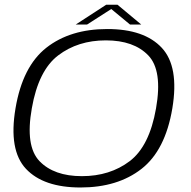

<svg xmlns="http://www.w3.org/2000/svg" viewBox="-20 -806 824 830"><path d="M328 4.5Q168 4.5 92.2 -76.2Q16.5 -157 47 -337.5Q77.5 -519 180.5 -599.8Q283.5 -680.5 443.8 -680.5Q604 -680.5 679.5 -599.2Q755 -518 725 -337.5Q694.5 -156 591.5 -75.8Q488.5 4.5 328 4.5ZM334 -44.5Q455 -44.5 540.5 -109.2Q626 -174 654.5 -337.5Q683.5 -501.5 621 -566.5Q558.5 -631.5 437.5 -631.5Q317 -631.5 231.5 -566.5Q146 -501.5 117.5 -337.5Q88.5 -174 151 -109.2Q213.5 -44.5 334 -44.5ZM307.5 -700 439 -785.5H488L590.5 -700H542L461 -767L356.5 -700Z"/></svg>

Font: Anybody ExtraExpanded Light
Style: Italic
Weight: 300
Width: 8
Italic angle: -10°
Designer: Tyler Finck
Foundry: Etcetera Type Company
Version: Version 1.010; ttfautohint (v1.8.3) -l 8 -r 50 -G 200 -x 14 